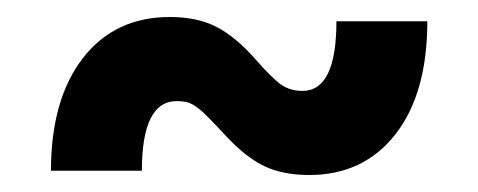

<svg xmlns="http://www.w3.org/2000/svg" viewBox="-20 -446 563 226"><path d="M344 -240Q313 -240 291 -250.5Q269 -261 245 -287Q232 -301 224 -309Q216 -317 210 -321Q204 -325 199 -326Q194 -327 188 -327Q147 -327 147 -245H40Q40 -329 77.5 -377.5Q115 -426 180 -426Q212 -426 234.5 -414.5Q257 -403 280 -377Q301 -353 311.5 -346Q322 -339 336 -339Q376 -339 376 -421H483Q483 -336 445.5 -288Q408 -240 344 -240Z"/></svg>

Font: Geist
Style: Bold
Weight: 400
Designer: Basement.studio, Andrés Briganti, Mateo Zaragoza
Foundry: Basement.studio, Vercel, Andrés Briganti, Guido Ferreyra, Mateo Zaragoza
Version: Version 1.401